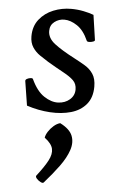

<svg xmlns="http://www.w3.org/2000/svg" viewBox="-59 -550 579 948"><g transform="rotate(5 231.0 -76.0)"><path d="M60 -135Q59 -142 67.5 -146.5Q76 -151 85.5 -152Q95 -153 97 -148Q124 -90 160.5 -66Q197 -42 231 -43.5Q265 -45 288 -65Q311 -85 311 -115Q311 -143 293.5 -160Q276 -177 243.5 -194.5Q211 -212 165 -239Q144 -252 122 -267Q100 -282 85.5 -304Q71 -326 71 -358Q71 -408 98 -442Q125 -476 167 -493Q209 -510 255 -510Q287 -510 316.5 -504Q346 -498 367 -490L385 -367Q386 -362 376.5 -358.5Q367 -355 357 -355Q347 -355 345 -360Q323 -410 290 -432Q257 -454 226 -454Q199 -454 177.5 -437.5Q156 -421 156 -392Q156 -357 190.5 -330Q225 -303 294 -267Q321 -253 346 -238Q371 -223 386.5 -199.5Q402 -176 402 -137Q402 -83 374 -49.5Q346 -16 299 -2.5Q252 11 194.5 7.5Q137 4 79 -15ZM180 135Q182 121 192.5 104.5Q203 88 218.5 74.5Q234 61 250 57Q298 81 311 113.5Q324 146 311 185Q298 224 266.5 267Q235 310 195 355Q191 361 179.5 355.5Q168 350 159.5 340.5Q151 331 155 325Q191 279 208.5 246Q226 213 220.5 187Q215 161 180 135Z"/></g></svg>

Font: Anvers
Style: Regular
Weight: 400
Designer: Ishtar van Looy
Version: Version 1.000